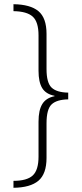

<svg xmlns="http://www.w3.org/2000/svg" viewBox="-20 -734 388 912"><path d="M44 125Q108 125 135.5 99.5Q163 74 163 10V-156Q163 -211 181 -240Q199 -269 239 -277V-279Q198 -287 180.5 -315.5Q163 -344 163 -398V-566Q163 -630 135.5 -655Q108 -680 44 -681V-714Q124 -713 162.5 -681Q201 -649 201 -573V-406Q201 -341 225 -318Q249 -295 304 -294V-262Q249 -261 225 -238Q201 -215 201 -148V16Q201 92 162.5 124.5Q124 157 44 158Z"/></svg>

Font: Noto Sans Gujarati UI Condensed ExtraLight
Style: Regular
Weight: 200
Width: 3
Designer: Jelle Bosma - Monotype Design Team, Universal Thirst
Foundry: Monotype Imaging Inc.
Version: Version 2.106; ttfautohint (v1.8.4.7-5d5b)